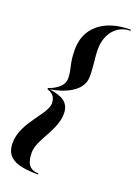

<svg xmlns="http://www.w3.org/2000/svg" viewBox="-172 -847 752 1064"><g transform="rotate(20 203.5 -315.0)"><path d="M197 150V143.5C135 143.5 123 96.5 123 46C123 -30 217 -115 217 -215C217 -282 171.5 -304.5 97 -315.5C177.5 -328 281.5 -370 281.5 -456C281.5 -531 271.5 -561 271.5 -617C271.5 -702.5 322.5 -773.5 407 -773.5V-780C242 -780 152 -695 152 -571C152 -484 172.5 -462.5 172.5 -407C172.5 -356 115 -329 85 -319V-312C115 -302 135 -286 135 -245C135 -182 5 -87 5 32.5C5 119 62 150 197 150Z"/></g></svg>

Font: Bodoni* 96pt Medium
Style: Italic
Weight: 500
Italic angle: -13°
Version: Version 2.3